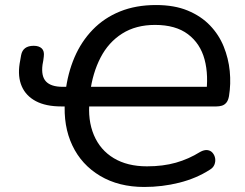

<svg xmlns="http://www.w3.org/2000/svg" viewBox="-20 -734 972 763"><path d="M553 9Q452 9 378 -35Q304 -79 267.5 -156Q231 -233 238 -333L252 -311H224Q162 -311 122.5 -332Q83 -353 66.5 -391Q50 -429 58 -481L64 -515Q71 -552 114 -552Q135 -552 146 -541.5Q157 -531 154 -509Q153 -502 152 -493.5Q151 -485 149 -477Q143 -431 163 -410Q183 -389 229 -389H258L240 -367Q249 -443 276 -506Q303 -569 348.5 -616Q394 -663 457 -688.5Q520 -714 600 -714Q673 -714 726 -692Q779 -670 814.5 -633Q850 -596 869 -549Q888 -502 893 -451.5Q898 -401 890 -352Q887 -335 879.5 -326Q872 -317 861.5 -314Q851 -311 840 -311H317L336 -334Q328 -257 353 -197.5Q378 -138 432 -105.5Q486 -73 564 -73Q628 -73 679 -87.5Q730 -102 775 -130Q791 -139 804 -137.5Q817 -136 825 -126.5Q833 -117 835 -104.5Q837 -92 832 -79.5Q827 -67 813 -59Q760 -25 692.5 -8Q625 9 553 9ZM596 -635Q520 -635 465.5 -600.5Q411 -566 379.5 -505Q348 -444 338 -366L324 -389H826L798 -352Q810 -434 793 -497.5Q776 -561 727 -598Q678 -635 596 -635Z"/></svg>

Font: Nunito Medium
Style: Italic
Weight: 500
Designer: Vernon Adams
Foundry: Vernon Adams
Version: Version 3.601